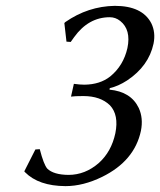

<svg xmlns="http://www.w3.org/2000/svg" viewBox="-20 -630 550 660"><path d="M215.3 -28.8Q272.9 -28.8 319.8 -69.8Q362.8 -108.4 376.5 -171.9Q389.2 -234.9 357.9 -268.1Q325.2 -299.8 266.6 -299.8Q236.8 -299.8 224.1 -297.9L233.9 -341.8Q254.9 -338.9 270 -338.9Q323.7 -339.4 358.9 -367.2Q404.3 -404.3 418 -464.8Q431.2 -527.8 393.1 -558.1Q377 -570.8 357.4 -570.8Q284.2 -570.8 234.9 -502.4Q229 -494.1 223.1 -485.8L208.5 -486.8L201.2 -550.8L204.6 -554.2Q282.7 -608.4 374.5 -609.9Q468.8 -609.9 500 -550.3Q515.6 -518.6 507.8 -480Q491.2 -402.8 417 -353.5Q386.2 -333.5 357.4 -327.1L356.4 -321.8Q430.2 -314.9 457 -258.8Q473.1 -223.6 464.4 -180.2Q442.4 -76.7 331.1 -22Q266.1 9.8 205.1 9.8Q112.8 9.3 65.9 -38.1L63.5 -41L101.6 -116.2L116.7 -117.2Q130.4 -64 142.6 -50.3Q164.1 -29.3 215.3 -28.8Z"/></svg>

Font: Linux Biolinum Slanted O
Style: Slanted
Weight: 400
Designer: Philipp H. Poll
Foundry: Philipp H. Poll
Version: Version 1.0.4